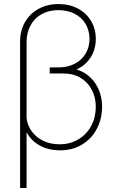

<svg xmlns="http://www.w3.org/2000/svg" viewBox="-20 -737 590 956"><path d="M457 -543.9Q457 -492.2 431.9 -452.1Q406.7 -412.1 361.3 -391.1Q420.4 -372.6 454.3 -322.3Q488.3 -272 488.3 -204.1Q487.8 -143.6 461.4 -94.2Q435.1 -44.9 387.5 -16.6Q339.8 11.7 279.3 11.7Q224.1 11.7 180.9 -11Q137.7 -33.7 114.3 -75.2L112.3 -74.7V199.2H80.1V-530.3Q80.1 -584.5 104.5 -627Q128.9 -669.4 172.4 -693.1Q215.8 -716.8 271.5 -716.8Q325.7 -716.8 367.9 -694.3Q410.2 -671.9 433.6 -632.3Q457 -592.8 457 -543.9ZM276.4 -18.6Q329.6 -18.6 370.8 -43.5Q412.1 -68.4 434.6 -111.1Q457 -153.8 457 -206.1Q456.5 -253.9 436 -291.7Q415.5 -329.6 379.2 -350.6Q342.8 -371.6 295.9 -371.1H227.5V-401.4H271.5Q317.4 -401.4 352.3 -419.7Q387.2 -438 406.5 -470.5Q425.8 -502.9 425.8 -543.9Q425.3 -585.9 405.8 -618.4Q386.2 -650.9 351.1 -668.7Q315.9 -686.5 270.5 -686.5Q223.6 -686.5 187.7 -666.7Q151.9 -647 132.1 -610.6Q112.3 -574.2 112.3 -526.4V-148.9Q116.7 -112.3 138.4 -82.5Q160.2 -52.7 195.8 -35.6Q231.4 -18.6 276.4 -18.6Z"/></svg>

Font: Pretendard Std Thin
Style: Regular
Weight: 100
Designer: Base glyphs from Inter by Rasmus Andersson; Hangeul glyphs from Noto Sans CJK(Source Han Sans) by Jang Soo-young and Kan
Foundry: Kil Hyung-jin
Version: Version 1.309